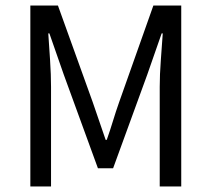

<svg xmlns="http://www.w3.org/2000/svg" viewBox="-20 -676 767 696"><path d="M90 0V-656H190L316 -306Q328 -272 339.5 -237.5Q351 -203 363 -169H367Q379 -203 389.5 -237.5Q400 -272 412 -306L536 -656H637V0H559V-361Q559 -405 563 -458Q567 -511 570 -555H566L514 -406L390 -66H335L211 -406L159 -555H155Q158 -511 161.5 -458Q165 -405 165 -361V0Z"/></svg>

Font: TypoPRO Source Sans Pro
Style: Regular
Weight: 400
Designer: Paul D. Hunt
Foundry: Adobe Systems Incorporated
Version: Version 2.020;PS 2.000;hotconv 1.0.86;makeotf.lib2.5.63406